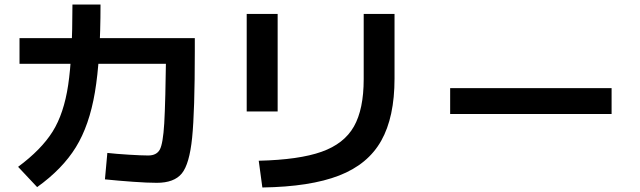

<svg xmlns="http://www.w3.org/2000/svg" viewBox="-20 -804 2852 855"><path d="M447.3 -5.3 458 -123Q495.2 -118.8 552.8 -115.2Q610.4 -111.6 640 -111.6Q677.2 -111.6 691.6 -137.8Q705.9 -163.9 711.4 -254.6Q716.8 -345.3 720 -586.4L785.9 -520H66.9V-634.1H847.5V-573.9Q847.5 -308.4 835.6 -190.8Q823.7 -73.3 789.6 -31.6Q755.6 10.1 678.3 10.1Q636.3 10.1 572.6 5.5Q508.8 1 447.3 -5.3ZM302.6 -783.9H427.6Q427.6 -540.2 402.6 -392.8Q377.7 -245.4 317.8 -148.4Q257.9 -51.3 145.4 29.2L60.6 -61.1Q163.9 -137.6 214.3 -218Q264.6 -298.4 283.6 -425.5Q302.6 -552.6 302.6 -783.9Z M1599.6 -451.4V-742H1736.9V-454.1Q1736.9 -282.5 1677.7 -177.4Q1618.6 -72.2 1490.1 -22.3Q1361.6 27.7 1148.3 30.9L1132.2 -88.2Q1311.6 -92.5 1411.9 -128.1Q1512.2 -163.6 1555.9 -240.5Q1599.6 -317.4 1599.6 -451.4ZM1078.6 -742H1216.4V-307.6H1078.6Z M1984.6 -411.4H2703.5V-296.2H1984.6Z"/></svg>

Font: WEMIX Pretendard Variable
Style: Regular
Weight: 400
Designer: Base glyphs from Inter by Rasmus Andersson; Hangeul glyphs from Noto Sans CJK(Source Han Sans) by Jang Soo-young and Kan
Foundry: Kil Hyung-jin
Version: Version 1.000;Glyphs 3.2 (3208)